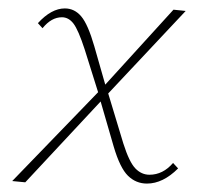

<svg xmlns="http://www.w3.org/2000/svg" viewBox="-20 -432 476 456"><path d="M391 -45 403 -32Q367 4 329 4Q303 4 284 -14.5Q265 -33 250 -84L219 -191L40 1L9 -2L213 -213L181 -315Q166 -361 154.5 -376Q143 -391 127 -391Q102 -391 81 -365L70 -377Q102 -412 134 -412Q157 -412 173 -393Q189 -374 204 -322L230 -231L392 -409L421 -406L237 -210L273 -91Q287 -47 301.5 -32Q316 -17 335 -17Q367 -17 391 -45Z"/></svg>

Font: Ysabeau Extralight
Style: Italic
Weight: 200
Italic angle: -12°
Designer: Christian Thalmann (Catharsis Fonts)
Version: Version 0.003